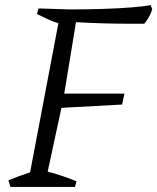

<svg xmlns="http://www.w3.org/2000/svg" viewBox="-20 -733 617 753"><path d="M21 0 13 -26Q33 -34 54.5 -42Q76 -50 98 -57L209 -642Q188 -648 166.5 -658Q145 -668 125 -678L131 -700L252 -696Q319 -696 382.5 -698Q446 -700 496 -704Q546 -708 571 -713L577 -696Q568 -667 546 -640Q522 -640 478.5 -640Q435 -640 382.5 -641.5Q330 -643 278 -646L232 -366H468L459 -323L221 -310L167 -60Q194 -53 224 -43Q254 -33 280 -22L274 0Z"/></svg>

Font: Mate
Style: Italic
Weight: 400
Italic angle: -10.8°
Designer: Eduardo Rodriguez Tunni
Foundry: Eduardo Rodriguez Tunni
Version: Version 1.003; ttfautohint (v1.8.4.7-5d5b);gftools[0.9.24]